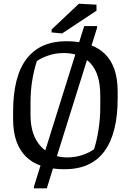

<svg xmlns="http://www.w3.org/2000/svg" viewBox="-20 -891 697 1023"><path d="M323.7 10.7Q291 10.7 262.2 6.8L229.5 112.3H161.1V102.5L195.8 -8.8Q149.9 -25.4 118.7 -56.2Q49.8 -123.5 49.8 -256.3V-294.9Q49.8 -484.9 122.1 -578.1Q194.3 -671.4 333.5 -671.4Q370.1 -671.4 401.9 -666.5L428.7 -752H497.1V-742.2L467.8 -648.9Q508.8 -632.8 538.1 -604.5Q606.9 -538.1 606.9 -403.8V-365.7Q606.9 -181.6 536.6 -85.4Q466.3 10.7 323.7 10.7ZM318.8 -608.4Q275.4 -608.4 236.8 -595Q198.2 -581.5 176.3 -565.4Q161.6 -520.5 152.1 -464.6Q142.6 -408.7 142.6 -343.3V-278.3Q142.6 -170.4 197.3 -111.3Q208.5 -99.1 221.2 -89.4L381.3 -600.6Q353 -608.4 318.8 -608.4ZM514.2 -382.3Q514.2 -497.6 462.9 -552.7Q454.1 -563 443.4 -570.8L283.2 -59.1Q309.1 -52.2 338.4 -52.2Q381.3 -52.2 419.2 -65.2Q457 -78.1 481 -95.7Q496.6 -144.5 505.4 -203.1Q514.2 -261.7 514.2 -317.4ZM254.9 -733.9 400.4 -871.1 494.1 -866.2V-834L311 -712.9L254.9 -718.3Z"/></svg>

Font: Noticia Text
Style: Regular
Weight: 400
Designer: JM Sole
Foundry: JM Sole
Version: Version 1.003